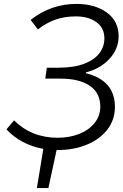

<svg xmlns="http://www.w3.org/2000/svg" viewBox="-20 -756 628 984"><path d="M202 7Q146 -3 97.5 -28.5Q49 -54 13 -93L52 -139Q142 -50 276 -50Q336 -50 385.5 -69.5Q435 -89 464.5 -125.5Q494 -162 494 -209Q494 -280 440 -316.5Q386 -353 291 -353H212L220 -409H278Q359 -409 412 -429.5Q465 -450 490 -484Q515 -518 515 -559Q515 -613 474 -642.5Q433 -672 368 -672Q312 -672 264.5 -655.5Q217 -639 174 -605L137 -654Q241 -736 372 -736Q466 -736 527 -692Q588 -648 588 -570Q588 -505 540.5 -454Q493 -403 420 -385V-381Q569 -344 569 -208Q569 -143 531 -93Q493 -43 426 -15Q359 13 275 13H270L228 208H169Z"/></svg>

Font: Nebula Sans Book
Style: Regular
Weight: 400
Italic angle: -9°
Designer: Paul D. Hunt for Adobe (as Source Sans)
Foundry: Nebula Entertainment & Broadcasting LLC
Version: Version 1.010